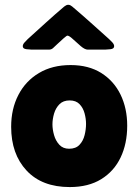

<svg xmlns="http://www.w3.org/2000/svg" viewBox="-20 -756 569 790"><path d="M25.9 -234.4Q25.9 -308.1 55.7 -365.5Q85.4 -422.9 140.4 -455.6Q195.3 -488.3 270.5 -488.3Q344.7 -488.3 396.7 -455.6Q448.7 -422.9 476.1 -366.5Q503.4 -310.1 503.4 -238.8Q503.4 -165 476.3 -108.2Q449.2 -51.3 396.5 -18.8Q343.8 13.7 267.1 13.7Q152.8 13.7 89.4 -54.2Q25.9 -122.1 25.9 -234.4ZM195.8 -244.1Q195.8 -223.6 202.4 -200.2Q209 -176.8 224.1 -160.4Q239.3 -144 264.2 -144Q292 -144 307.1 -160.2Q322.3 -176.3 328.1 -200Q334 -223.6 334 -246.1Q334 -267.6 327.9 -290Q321.8 -312.5 307.1 -327.6Q292.5 -342.8 266.6 -342.8Q240.2 -342.8 224.9 -327.4Q209.5 -312 202.6 -289.1Q195.8 -266.1 195.8 -244.1ZM341.3 -551.8Q329.1 -551.8 312.3 -566.2Q295.4 -580.6 280 -595Q264.6 -609.4 257.3 -609.4Q254.4 -609.4 241.2 -597.9Q228 -586.4 214.8 -573.7Q201.7 -561 198.2 -558.1Q191.4 -551.8 181.2 -551.8H110.8Q104.5 -551.8 89.1 -553.5Q73.7 -555.2 73.7 -565.9Q73.7 -573.7 81.5 -582Q89.4 -590.3 94.2 -595.2Q131.3 -628.9 168.7 -662.8Q206.1 -696.8 244.1 -729Q248 -731.9 252 -734.1Q255.9 -736.3 260.7 -736.3Q265.6 -736.3 269.8 -734.1Q273.9 -731.9 277.3 -729Q315.9 -696.3 353.5 -662.6Q391.1 -628.9 428.7 -595.2Q434.1 -590.3 441.9 -582Q449.7 -573.7 449.7 -565.9Q449.7 -555.2 434.3 -553.5Q418.9 -551.8 412.1 -551.8Z"/></svg>

Font: Belanosima SemiBold
Style: Regular
Weight: 600
Designer: The DocRepair Project, Santiago Orozco
Foundry: Google
Version: Version 2.000